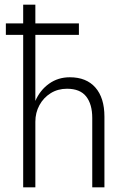

<svg xmlns="http://www.w3.org/2000/svg" viewBox="-20 -800 565 820"><path d="M374 -296Q374 -355 348 -388Q322 -421 266 -421Q227 -421 196.5 -402Q166 -383 148.5 -351Q131 -319 131 -280V0H79V-651H5V-700H79V-780H131V-700H317V-651H131V-369Q151 -415 189.5 -442.5Q228 -470 278 -470Q349 -470 387.5 -426Q426 -382 426 -302V0H374Z"/></svg>

Font: Jost* Light
Style: Regular
Weight: 300
Version: Version 3.7